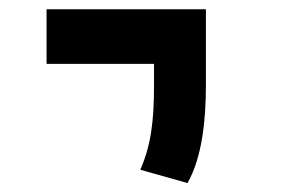

<svg xmlns="http://www.w3.org/2000/svg" viewBox="-20 -606 626 417"><path d="M387.2 -208.5C418.5 -262.7 427.2 -344.2 427.2 -419.9V-585.9H81.1V-467.3H314.5V-419.9C314.5 -344.2 308.1 -290.5 284.7 -237.3Z"/></svg>

Font: Cascadia Code NF SemiBold
Style: Regular
Weight: 600
Monospace: yes
Designer: Aaron Bell
Foundry: Saja Typeworks
Version: Version 2404.023